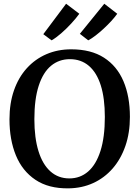

<svg xmlns="http://www.w3.org/2000/svg" viewBox="-20 -1022 764 1053"><path d="M356 11Q246.5 12.5 174.5 -35.8Q102.5 -84 67.2 -169.8Q32 -255.5 32 -367.5Q32 -456 56.8 -526.8Q81.5 -597.5 127 -647.8Q172.5 -698 234.5 -724.8Q296.5 -751.5 370.5 -751.5Q479 -751.5 550.2 -705.8Q621.5 -660 657 -576.8Q692.5 -493.5 692.5 -381Q692.5 -293.5 667.8 -221.8Q643 -150 598 -98.2Q553 -46.5 491.5 -18.2Q430 10 356 11ZM360.5 -43.5Q419.5 -43.5 463.2 -81.2Q507 -119 531 -194.2Q555 -269.5 555 -380.5Q555 -483 532.8 -553.5Q510.5 -624 467.5 -660.8Q424.5 -697.5 363 -697.5Q304 -697.5 260.2 -661.5Q216.5 -625.5 192.5 -552.2Q168.5 -479 168.5 -368Q168.5 -266 191 -193.2Q213.5 -120.5 256.5 -82Q299.5 -43.5 360.5 -43.5ZM463.5 -801 418 -836.5 552 -1001.5 623 -946.5Q609.5 -927.5 590 -906.2Q570.5 -885 548.2 -864.5Q526 -844 504.2 -827.2Q482.5 -810.5 464.5 -801ZM262.5 -801 217.5 -834.5 342.5 -1001.5 415 -946.5Q397 -921.5 370.5 -892.8Q344 -864 315.5 -839.2Q287 -814.5 263.5 -801Z"/></svg>

Font: Merriweather 24pt SemiBold
Style: Regular
Weight: 600
Designer: Eben Sorkin
Foundry: Eben Sorkin
Version: Version 2.100